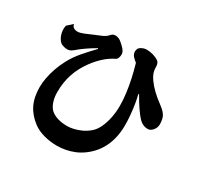

<svg xmlns="http://www.w3.org/2000/svg" viewBox="-173 -1008 1297 1256"><g transform="rotate(30 475.0 -379.5)"><path d="M594.2 -798.8Q619.6 -798.8 643.8 -791.5Q668 -784.2 685.1 -772.9Q693.8 -767.1 698 -755.9Q702.1 -744.6 702.1 -734.9Q702.1 -705.1 709.5 -685.1Q716.8 -665 731.9 -644Q752.9 -614.3 782 -586.7Q811 -559.1 838.9 -539.1Q855.5 -526.9 870.8 -513.7Q886.2 -500.5 897 -483.9Q905.3 -471.2 908.7 -452.6Q912.1 -434.1 912.1 -419.9Q912.1 -400.9 904.1 -385.5Q896 -370.1 883.5 -361.1Q871.1 -352.1 857.9 -352.1Q838.4 -352.1 820.3 -360.4Q802.2 -368.7 784.2 -389.2Q769 -405.8 744.9 -440.9Q720.7 -476.1 695.8 -521L690.9 -519Q698.7 -489.7 704.6 -452.9Q710.4 -416 714.1 -376.7Q717.8 -337.4 717.8 -299.8Q717.8 -208.5 685.8 -139.4Q653.8 -70.3 592.8 -23.9Q561 0.5 527.1 14.4Q493.2 28.3 460.2 34.2Q427.2 40 397.9 40Q347.2 40 298.6 26.9Q250 13.7 216.8 -11.2Q162.1 -52.2 135.5 -106.4Q108.9 -160.6 108.9 -237.8Q108.9 -267.6 115.7 -305.2Q122.6 -342.8 136.7 -384Q150.9 -425.3 172.9 -465.8Q199.2 -514.6 237.1 -558.1Q274.9 -601.6 314.9 -643.1L312 -647Q295.9 -638.2 278.1 -627Q260.3 -615.7 243.7 -604.2Q227.1 -592.8 214.4 -583Q201.7 -573.2 195.8 -567.9Q182.6 -555.7 169.2 -547.9Q155.8 -540 145 -540Q129.9 -540 118.9 -542.7Q107.9 -545.4 98.1 -549.8Q85 -556.2 73.2 -574.5Q61.5 -592.8 56.4 -617.9Q51.3 -643.1 57.1 -669.9L97.2 -706.1Q100.1 -689.5 112.1 -681.6Q124 -673.8 142.1 -673.8Q150.4 -673.8 161.9 -676.8Q173.3 -679.7 184.1 -684.1Q191.9 -687 209.2 -694.6Q226.6 -702.1 247.6 -711.2Q268.6 -720.2 286.1 -727.1Q307.1 -735.4 318.4 -743.2Q329.6 -751 335.9 -758.8Q343.8 -768.6 352.3 -772.7Q360.8 -776.9 370.1 -776.9Q380.4 -776.9 392.1 -772.9Q403.8 -769 415 -759.8Q436 -742.7 451.4 -725.1Q466.8 -707.5 466.8 -688Q466.8 -675.8 462.4 -663.1Q458 -650.4 449.2 -646Q406.2 -625 372.1 -593.5Q337.9 -562 309.1 -522.9Q266.1 -464.4 245.6 -401.6Q225.1 -338.9 225.1 -266.1Q225.1 -224.6 237.1 -190.9Q249 -157.2 270 -140.1Q291 -123 322.3 -114Q353.5 -105 392.1 -105Q411.6 -105 438.5 -110.8Q465.3 -116.7 493.9 -129.6Q522.5 -142.6 547.9 -164.1Q573.2 -185.1 590.3 -221.2Q607.4 -257.3 616.2 -301.8Q625 -346.2 625 -392.1Q625 -435.1 618.7 -484.6Q612.3 -534.2 601.1 -586.2Q589.8 -638.2 575.2 -688Q567.4 -693.8 559.3 -701.7Q551.3 -709.5 544.9 -715.8Q539.1 -722.7 535.6 -731.9Q532.2 -741.2 532.2 -748Q532.2 -760.3 536.6 -770.3Q541 -780.3 553.2 -787.1Q573.7 -798.8 594.2 -798.8Z"/></g></svg>

Font: BIZ UDPMincho
Style: Bold
Weight: 700
Designer: TypeBank Co., Ltd.
Foundry: Morisawa Inc.
Version: Version 1.06